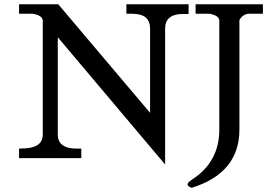

<svg xmlns="http://www.w3.org/2000/svg" viewBox="-20 -747 1302 907"><path d="M1111 -135Q1111 70 886 140Q866 134 866 124.5Q866 115 886 102Q1016 19 1016 -135V-652Q1012 -675 969 -682H904V-727H1222V-682H1152Q1125 -678 1111 -652ZM253 -112Q253 -45 342 -45H364V0H70V-45L95 -46Q182 -49 182 -112V-652Q178 -675 135 -682H70V-727H255L689 -214V-612Q689 -682 605 -682H577V-727H871V-681H845Q760 -681 760 -612V30L253 -571Z"/></svg>

Font: Sawarabi Mincho
Style: Regular
Weight: 400
Version: Version 1.00